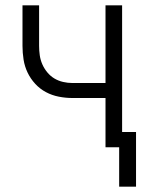

<svg xmlns="http://www.w3.org/2000/svg" viewBox="-20 -550 540 717"><path d="M425 147H488V-57H436V-530H374V-240H250Q233 -240 215.5 -244Q198 -248 183 -257Q168 -266 156.5 -280Q145 -294 138 -310Q131 -326 128.5 -343.5Q126 -361 126 -379V-530H64V-379Q64 -353 68 -327.5Q72 -302 83 -279Q94 -256 111.5 -237Q129 -218 151.5 -206Q174 -194 199.5 -189Q225 -184 250 -184H374V0H425Z"/></svg>

Font: Iosevka SS09 Light
Style: Regular
Weight: 300
Monospace: yes
Designer: Belleve Invis
Foundry: Belleve Invis
Version: Version 5.2.1; ttfautohint (v1.8.3)